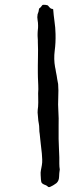

<svg xmlns="http://www.w3.org/2000/svg" viewBox="-20 -762 293 795"><path d="M200.2 -723.6Q201.2 -711.9 202.4 -699.5Q203.6 -687 205.6 -673.8Q209.5 -647.5 210 -621.1Q210.9 -584.5 206.5 -551.8Q202.1 -517.6 208 -484.4Q209 -479.5 210 -474.9Q210.9 -470.2 211.4 -465.8Q212.4 -461.4 213.1 -457Q213.9 -452.6 214.8 -448.2Q215.8 -440.4 216.8 -435.1Q217.8 -429.7 218.3 -426.8Q220.2 -419.4 220.7 -414.1Q222.7 -388.7 221.2 -358.4Q219.7 -328.1 221.7 -300.8Q222.7 -286.1 222.9 -271.7Q223.1 -257.3 222.7 -243.2Q222.2 -214.8 222.7 -186.5L224.1 -147.5Q224.6 -137.7 224.9 -128.4Q225.1 -119.1 225.6 -110.4V-84.5Q225.6 -70.8 227.5 -60.5Q225.1 -45.9 224.6 -29.3Q224.1 -13.2 213.9 -3.9Q210.4 -1.5 206.8 1Q203.1 3.4 199.2 5.9Q197.3 6.8 194.8 8.1Q192.4 9.3 189.9 10.7Q185.1 13.7 180.7 12.7Q172.4 5.4 168.5 4.4Q164.1 3.4 162.1 2Q154.3 -2 152.3 -5.4Q150.4 -8.8 149.4 -19.5Q149.4 -25.9 148.9 -28.8Q148.4 -31.7 148.4 -36.1Q147.5 -48.8 149.4 -57.1Q150.4 -62.5 151.4 -67.6Q152.3 -72.8 153.3 -78.1Q155.3 -88.9 154.8 -101.6Q154.3 -114.3 153.3 -126L148.9 -165Q147.9 -174.8 146.7 -185.3Q145.5 -195.8 144.5 -207Q142.6 -216.8 142.6 -229Q142.6 -241.2 140.6 -251Q138.2 -262.2 137.7 -273.4Q137.2 -279.3 136.7 -284.9Q136.2 -290.5 135.7 -295.9Q135.7 -306.6 137.7 -320.3Q138.2 -328.6 138.4 -337.9Q138.7 -347.2 138.2 -356.9Q137.7 -366.7 137.9 -375.7Q138.2 -384.8 138.7 -392.6Q138.7 -400.9 138.4 -409.2Q138.2 -417.5 137.7 -425.8Q137.2 -434.1 137 -442.6Q136.7 -451.2 136.7 -460Q136.7 -475.6 136.7 -491.5Q136.7 -507.3 137.2 -523.9Q137.7 -540.5 137.5 -556.4Q137.2 -572.3 136.7 -587.9Q136.7 -591.8 136.7 -595.9Q136.7 -600.1 136.2 -604.5Q135.7 -608.9 135.7 -613Q135.7 -617.2 135.7 -621.1Q135.7 -625.5 136 -629.9Q136.2 -634.3 136.7 -638.2Q137.2 -642.1 137.5 -646.5Q137.7 -650.9 137.7 -655.3Q137.7 -668.5 135.7 -678.7Q133.3 -690.4 135.7 -703.1Q140.6 -714.8 140.6 -719.7Q140.6 -722.7 141.6 -725.6Q142.1 -727.1 145.5 -729.5Q148.4 -731.4 150.4 -734.4L154.8 -740.2Q156.2 -742.2 161.1 -742.2Q169.4 -742.2 176.8 -740.2Q180.7 -737.3 182.1 -734.9Q184.6 -731.4 189.5 -727.5Q191.9 -725.6 194.3 -725.6Q196.8 -725.6 200.2 -723.6Z"/></svg>

Font: Fasthand
Style: Regular
Weight: 400
Designer: Danh Hong
Version: Version 8.002; ttfautohint (v1.8.3)